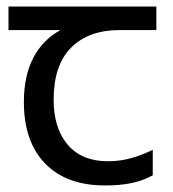

<svg xmlns="http://www.w3.org/2000/svg" viewBox="-20 -557 530 587"><path d="M301 10Q183 10 118 -57Q53 -124 53 -245Q53 -325 82 -380.5Q111 -436 165 -465H6V-537H458V-465H345Q251 -465 197.5 -411.5Q144 -358 144 -252Q144 -165 187 -114.5Q230 -64 310 -64Q347 -64 381 -73.5Q415 -83 447 -99V-21Q418 -5 383 2.5Q348 10 301 10Z"/></svg>

Font: lmalayalam05
Style: Book
Weight: 400
Designer: Jelle Bosma - Monotype Design Team
Foundry: Monotype Imaging Inc.
Version: Version 2.003